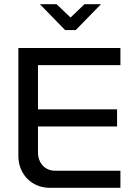

<svg xmlns="http://www.w3.org/2000/svg" viewBox="-20 -900 651 920"><path d="M68 -670V-153C68 -65 132 0 219 0H557V-82H243C196 -82 162 -119 162 -169V-294H541V-376H162V-588H557V-670ZM171 -880 292 -756H343L464 -880H385L318 -816L251 -880Z"/></svg>

Font: LT Wave Alt
Style: Regular
Weight: 400
Designer: Daniel Lyons
Version: Version 2.5 (Glyphs App)